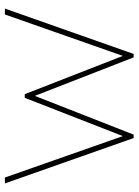

<svg xmlns="http://www.w3.org/2000/svg" viewBox="89 -654 565 783"><g transform="rotate(-90 371.5 -262.5)"><path d="M200 0 15 -525H39L208 -44L364 -444H379L535 -44L704 -525H728L543 0H529L372 -403L214 0Z"/></g></svg>

Font: Lexend Thin
Style: Regular
Weight: 100
Designer: Bonnie Shaver-Troup, Thomas Jockin
Foundry: Lexend
Version: Version 1.007; ttfautohint (v1.8.3)